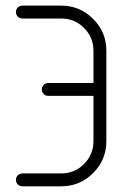

<svg xmlns="http://www.w3.org/2000/svg" viewBox="-20 -656 435 676"><path d="M59.1 -45.4H195.3Q242.7 -45.4 275.9 -78.6Q309.1 -111.8 309.1 -159.2V-318.4H149.9Q140.1 -318.4 133.8 -325Q127.4 -331.5 127.4 -341.1Q127.4 -350.6 134 -357.2Q140.6 -363.8 149.9 -363.8H309.1V-477.1Q309.1 -524.4 275.9 -557.6Q242.7 -590.8 195.3 -590.8H59.1Q49.3 -590.8 42.7 -597.4Q36.1 -604 36.1 -613.5Q36.1 -623 42.7 -629.6Q49.3 -636.2 59.1 -636.2H195.3Q261.2 -636.2 307.9 -589.6Q354.5 -543 354.5 -477.1V-159.2Q354.5 -93.3 307.9 -46.6Q261.2 0 195.3 0H59.1Q49.3 0 42.7 -6.6Q36.1 -13.2 36.1 -22.7Q36.1 -32.2 42.7 -38.8Q49.3 -45.4 59.1 -45.4Z"/></svg>

Font: OpenGost Type A TT
Style: Regular
Weight: 400
Version: Version 0.3